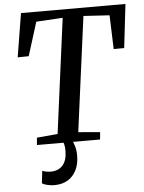

<svg xmlns="http://www.w3.org/2000/svg" viewBox="-63 -793 808 1074"><g transform="rotate(-5 341.0 -255.5)"><path d="M120.5 0 124 -41 241 -51.5 326 -696.5 177 -687.5 118 -499 56 -498 96 -743H682.5L654 -498L595 -497.5L588.5 -687.5L442.5 -696.5L357 -51.5L479 -41L475 0ZM291.5 -14.5 316 -12.5Q325.5 1.5 332.5 25.2Q339.5 49 339.5 78Q339.5 125 322.2 159.8Q305 194.5 273.8 213.2Q242.5 232 199.5 232Q180 232 160 227.5Q140 223 129.5 216L137.5 146Q144 149.5 157.5 152.2Q171 155 185.5 155Q228.5 154.5 252.2 127.2Q276 100 276.5 50Q277.5 28 273.8 13.2Q270 -1.5 266 -12.5Z"/></g></svg>

Font: Merriweather 36pt Medium
Style: Italic
Weight: 500
Italic angle: -7.8°
Version: Version 2.101